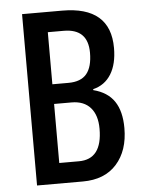

<svg xmlns="http://www.w3.org/2000/svg" viewBox="-52 -756 596 797"><g transform="rotate(-5 246.0 -357.0)"><path d="M237 -714Q438 -714 438 -541Q438 -474 412 -432Q386 -390 337 -378V-374Q396 -359 424 -317.5Q452 -276 452 -206Q452 -112 402 -56Q352 0 261 0H70V-714ZM237 -413Q289 -413 313 -442Q337 -471 337 -530Q337 -630 236 -630H170V-413ZM170 -331V-85H252Q349 -85 349 -212Q349 -269 321.5 -300Q294 -331 243 -331Z"/></g></svg>

Font: Noto Sans ExtraCondensed Medium
Style: Regular
Weight: 500
Width: 2
Designer: Monotype Design Team
Foundry: Monotype Imaging Inc.
Version: Version 2.013; ttfautohint (v1.8.4.7-5d5b)